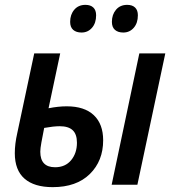

<svg xmlns="http://www.w3.org/2000/svg" viewBox="-20 -761 712 791"><path d="M41 -130Q41 -168 51 -212L121 -541H228L180 -315Q220 -323 255 -323Q328 -323 366.5 -286.5Q405 -250 405 -183Q405 -98 350 -44Q295 10 197 10Q121 10 81 -25Q41 -60 41 -130ZM554 -541H661L546 0H440ZM297 -173Q297 -208 279.5 -224.5Q262 -241 226 -241Q201 -241 162 -234Q155 -199 150.5 -174Q146 -149 146 -136Q146 -72 207 -72Q249 -72 273 -101Q297 -130 297 -173ZM269 -671Q269 -701 286 -721Q303 -741 332 -741Q353 -741 364.5 -730Q376 -719 376 -698Q376 -666 359 -646.5Q342 -627 316 -627Q294 -627 281.5 -638Q269 -649 269 -671ZM441 -671Q441 -701 458 -721Q475 -741 504 -741Q525 -741 536.5 -730Q548 -719 548 -698Q548 -666 531 -646.5Q514 -627 488 -627Q466 -627 453.5 -638Q441 -649 441 -671Z"/></svg>

Font: Noto Sans UI NarrowMedium
Style: Italic
Weight: 500
Width: 4
Italic angle: -12°
Designer: Monotype Design Team
Foundry: Monotype Imaging Inc.
Version: Version 1.001